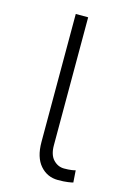

<svg xmlns="http://www.w3.org/2000/svg" viewBox="-92 -590 417 643"><g transform="rotate(15 116.5 -268.5)"><path d="M89.1 -545.5H132.1V-101.9Q132.1 -68.5 147.9 -52Q163.7 -35.5 185 -35.5Q200.3 -35.5 211.1 -37.1Q221.9 -38.7 224.4 -39.8L227.3 1.8Q222.7 3.2 209.3 5.1Q196 7.1 175.1 7.1Q137.8 7.1 113.5 -20.8Q89.1 -48.7 89.1 -101.9Z"/></g></svg>

Font: Inter UI Extra Light
Style: Regular
Weight: 200
Designer: Rasmus Andersson
Foundry: rsms
Version: 3.2;8d6f07862